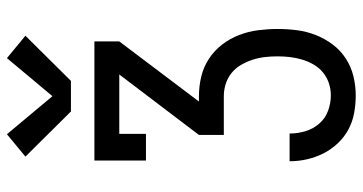

<svg xmlns="http://www.w3.org/2000/svg" viewBox="-260 -546 1021 540"><g transform="rotate(-90 250.0 -275.5)"><path d="M252 215Q227 215 202.5 210.5Q178 206 156.5 194.5Q135 183 117.5 164.5Q100 146 89 124Q78 102 72.5 78Q67 54 67 29H145Q145 52 151.5 73.5Q158 95 172.5 112Q187 129 208.5 137Q230 145 252 145Q270 145 286.5 139.5Q303 134 316.5 123Q330 112 339 96.5Q348 81 353 64Q358 47 360 30Q362 13 362 -5Q362 -23 360 -40.5Q358 -58 352.5 -75Q347 -92 338 -107.5Q329 -123 315.5 -134Q302 -145 285 -150.5Q268 -156 250 -156H141V-226L311 -450H144V-375H69V-520H404V-450L235 -226H250Q278 -226 305 -219.5Q332 -213 355 -198Q378 -183 395 -161Q412 -139 422 -113Q432 -87 435.5 -59.5Q439 -32 439 -5Q439 23 435.5 50Q432 77 422 102.5Q412 128 395.5 150Q379 172 356 187Q333 202 306 208.5Q279 215 252 215ZM207 -586 80 -714 143 -766 250 -638 357 -766 420 -714 293 -586Z"/></g></svg>

Font: Iosevka Gothic
Style: Regular
Weight: 400
Monospace: yes
Designer: Belleve Invis
Foundry: Belleve Invis
Version: Version 15.5.1; ttfautohint (v1.8.4)